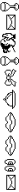

<svg xmlns="http://www.w3.org/2000/svg" viewBox="3676 -4360 826 8219"><g transform="rotate(-90 4089.5 -250.0)"><path d="M71.4 -392.9V0H714.3V-392.9ZM142.9 -35.7V-71.4H107.1V-285.7H142.9V-321.4H107.1V-357.1H678.6V-321.4H642.9V-285.7H678.6V-71.4H642.9V-35.7ZM142.9 -285.7V-250H178.6V-285.7ZM178.6 -250V-214.3H250V-250ZM250 -214.3V-178.6H321.4V-214.3ZM321.4 -178.6V-142.9H464.3V-178.6ZM464.3 -214.3V-178.6H535.7V-214.3ZM535.7 -250V-214.3H607.1V-250ZM607.1 -285.7V-250H642.9V-285.7ZM142.9 -107.1V-71.4H178.6V-107.1ZM178.6 -142.9V-107.1H214.3V-142.9ZM214.3 -178.6V-142.9H250V-178.6ZM535.7 -178.6V-142.9H571.4V-178.6ZM571.4 -142.9V-107.1H607.1V-142.9ZM607.1 -107.1V-71.4H642.9V-107.1Z M1035.7 -35.7H928.6V0H1035.7ZM857.1 -357.1V-71.4H892.9V-107.1H964.3V-142.9H892.9V-178.6H928.6V-250H892.9V-285.7H964.3V-321.4H892.9V-357.1ZM928.6 -35.7V-71.4H892.9V-35.7ZM1035.7 -71.4V-35.7H1071.4V-71.4ZM1071.4 -357.1V-71.4H1107.1V-357.1ZM892.9 -428.6V-357.1H928.6V-428.6ZM928.6 -464.3V-428.6H1035.7V-464.3ZM1035.7 -428.6V-357.1H1071.4V-428.6ZM964.3 -285.7V-142.9H1000V-285.7ZM1321.4 -35.7H1214.3V0H1321.4ZM1142.9 -357.1V-71.4H1178.6V-107.1H1250V-142.9H1178.6V-178.6H1214.3V-250H1178.6V-285.7H1250V-321.4H1178.6V-357.1ZM1214.3 -35.7V-71.4H1178.6V-35.7ZM1321.4 -71.4V-35.7H1357.1V-71.4ZM1178.6 -428.6V-357.1H1214.3V-428.6ZM1214.3 -464.3V-428.6H1321.4V-464.3ZM1321.4 -428.6V-357.1H1357.1V-428.6ZM1250 -285.7V-142.9H1285.7V-285.7ZM1357.1 -357.1V-71.4H1392.9V-357.1Z M1821.4 -35.7V-71.4H1750V-35.7ZM1821.4 -35.7V0H2107.1V-35.7ZM1750 -71.4V-107.1H1678.6V-71.4ZM1678.6 -107.1V-142.9H1607.1V-107.1ZM1607.1 -142.9V-178.6H1678.6V-214.3H1571.4V-250H1535.7V-178.6H1571.4V-142.9ZM1678.6 -250V-214.3H1857.1V-250ZM1857.1 -214.3V-178.6H1892.9V-214.3ZM1892.9 -178.6V-142.9H2035.7V-178.6ZM2035.7 -214.3V-178.6H2071.4V-214.3ZM2071.4 -250V-214.3H2250V-250ZM2250 -214.3V-178.6H2321.4V-142.9H2357.1V-178.6H2392.9V-250H2357.1V-214.3ZM1571.4 -285.7V-250H1607.1V-285.7ZM1607.1 -321.4V-285.7H1678.6V-321.4ZM1678.6 -357.1V-321.4H1714.3V-357.1ZM1714.3 -392.9V-357.1H1750V-392.9ZM1892.9 -428.6H1750V-392.9H1892.9ZM1892.9 -392.9V-357.1H1928.6V-392.9ZM1928.6 -357.1V-321.4H2000V-357.1ZM2000 -392.9V-357.1H2035.7V-392.9ZM2035.7 -428.6V-392.9H2178.6V-428.6ZM2178.6 -392.9V-357.1H2214.3V-392.9ZM2214.3 -357.1V-321.4H2250V-357.1ZM2250 -321.4V-285.7H2321.4V-321.4ZM2321.4 -285.7V-250H2357.1V-285.7ZM2321.4 -142.9H2250V-107.1H2321.4ZM2250 -107.1H2178.6V-71.4H2250ZM2178.6 -71.4H2107.1V-35.7H2178.6Z M2821.4 -35.7V-71.4H2750V-35.7ZM2821.4 -35.7V0H3107.1V-35.7ZM2750 -71.4V-107.1H2678.6V-71.4ZM2678.6 -107.1V-142.9H2607.1V-107.1ZM2607.1 -142.9V-178.6H2678.6V-214.3H2571.4V-250H2535.7V-178.6H2571.4V-142.9ZM2678.6 -250V-214.3H2857.1V-250ZM2857.1 -214.3V-178.6H2892.9V-214.3ZM2892.9 -178.6V-142.9H3035.7V-178.6ZM3035.7 -214.3V-178.6H3071.4V-214.3ZM3071.4 -250V-214.3H3250V-250ZM3250 -214.3V-178.6H3321.4V-142.9H3357.1V-178.6H3392.9V-250H3357.1V-214.3ZM2571.4 -285.7V-250H2607.1V-285.7ZM2607.1 -321.4V-285.7H2678.6V-321.4ZM2678.6 -357.1V-321.4H2714.3V-357.1ZM2714.3 -392.9V-357.1H2750V-392.9ZM2892.9 -428.6H2750V-392.9H2892.9ZM2892.9 -392.9V-357.1H2928.6V-392.9ZM2928.6 -357.1V-321.4H3000V-357.1ZM3000 -392.9V-357.1H3035.7V-392.9ZM3035.7 -428.6V-392.9H3178.6V-428.6ZM3178.6 -392.9V-357.1H3214.3V-392.9ZM3214.3 -357.1V-321.4H3250V-357.1ZM3250 -321.4V-285.7H3321.4V-321.4ZM3321.4 -285.7V-250H3357.1V-285.7ZM3321.4 -142.9H3250V-107.1H3321.4ZM3250 -107.1H3178.6V-71.4H3250ZM3178.6 -71.4H3107.1V-35.7H3178.6Z M3678.6 -35.7V-71.4H3607.1V-35.7ZM3678.6 -35.7V0H4214.3V-35.7ZM4285.7 -71.4H4214.3V-35.7H4285.7ZM3607.1 -71.4V-107.1H4285.7V-71.4H4321.4V-107.1H4357.1V-142.9H4250V-250H4214.3V-142.9H3678.6V-250H3642.9V-142.9H3535.7V-107.1H3571.4V-71.4ZM3678.6 -321.4V-250H3714.3V-285.7H3750V-321.4H3785.7V-357.1H3714.3V-321.4ZM3785.7 -392.9V-357.1H3821.4V-392.9ZM3821.4 -428.6V-392.9H4071.4V-428.6H3964.3V-464.3H3928.6V-428.6ZM4071.4 -392.9V-357.1H4107.1V-392.9ZM4107.1 -357.1V-321.4H4142.9V-285.7H4178.6V-250H4214.3V-321.4H4178.6V-357.1ZM3928.6 -464.3V-500H3892.9V-464.3ZM3928.6 -535.7V-500H3964.3V-535.7ZM3964.3 -500V-464.3H4000V-500ZM3964.3 -357.1V-321.4H4035.7V-357.1ZM4035.7 -321.4V-285.7H4071.4V-321.4ZM4071.4 -285.7V-250H4107.1V-285.7ZM4107.1 -250V-214.3H4142.9V-250ZM4142.9 -214.3V-178.6H4178.6V-214.3Z M4642.9 0V-35.7H4535.7V-71.4H4500V0ZM4642.9 0V35.7H4678.6V0ZM4535.7 -107.1V-71.4H4571.4V-107.1ZM4571.4 -142.9V-107.1H4607.1V-142.9ZM4607.1 -178.6V-214.3H4571.4V-178.6ZM4607.1 -178.6V-142.9H4678.6V-178.6ZM4571.4 -214.3V-392.9H4535.7V-214.3ZM4571.4 -428.6V-392.9H4607.1V-428.6ZM4607.1 -464.3V-428.6H4678.6V-464.3ZM4678.6 -428.6V-392.9H4750V-428.6ZM4750 -392.9V-357.1H4785.7V-392.9ZM4785.7 -357.1V-321.4H4714.3V-285.7H4785.7V-250H4821.4V-357.1ZM4678.6 -285.7V-250H4714.3V-285.7ZM4750 -250V-214.3H4785.7V-250ZM4750 -214.3H4678.6V-178.6H4750ZM4678.6 -71.4V0H4714.3V-71.4ZM4714.3 -107.1V-71.4H4750V-107.1ZM4750 -142.9V-107.1H4785.7V-142.9ZM4785.7 -214.3V-142.9H4821.4V-214.3ZM4821.4 -250V-214.3H4892.9V-178.6H4928.6V-250ZM4928.6 -178.6V-107.1H4964.3V-178.6ZM4964.3 -107.1V-71.4H5035.7V-107.1ZM5035.7 -71.4V-35.7H5107.1V-71.4ZM5107.1 -35.7V0H5142.9V35.7H5178.6V-35.7ZM5178.6 -71.4V-35.7H5214.3V-71.4ZM5214.3 -107.1V-142.9H5142.9V-107.1ZM5214.3 -107.1V-71.4H5250V-107.1ZM5142.9 -142.9V-178.6H5035.7V-142.9ZM5035.7 -178.6V-214.3H5000V-178.6ZM5000 -214.3V-250H4964.3V-214.3ZM4964.3 -250V-285.7H5035.7V-321.4H4964.3V-357.1H4928.6V-250ZM4928.6 -357.1V-392.9H4821.4V-357.1ZM4964.3 -392.9V-357.1H5000V-392.9ZM5035.7 -285.7V-250H5071.4V-285.7ZM5000 -428.6V-392.9H5071.4V-428.6ZM5071.4 -464.3V-428.6H5142.9V-464.3ZM5142.9 -428.6V-392.9H5178.6V-428.6ZM5178.6 -392.9V-214.3H5214.3V-392.9ZM5142.9 -214.3V-178.6H5178.6V-214.3Z M5500 107.1V71.4H5464.3V107.1ZM5500 107.1V142.9H5678.6V107.1ZM5678.6 71.4V107.1H5714.3V71.4ZM5714.3 0V71.4H5750V0ZM5714.3 0V-35.7H5678.6V0ZM5464.3 71.4V0H5428.6V71.4ZM5642.9 0V-35.7H5678.6V-71.4H5642.9V-250H5607.1V0ZM5642.9 0V35.7H5678.6V0ZM5500 0V-35.7H5464.3V0ZM5500 0V35.7H5535.7V0ZM5500 -71.4V-35.7H5535.7V0H5571.4V-250H5535.7V-71.4ZM5535.7 -250V-285.7H5500V-250ZM5642.9 -285.7V-250H5678.6V-285.7ZM5678.6 -321.4V-285.7H5714.3V-321.4ZM5714.3 -392.9V-321.4H5750V-392.9ZM5750 -464.3V-392.9H5785.7V-571.4H5750V-500H5714.3V-464.3ZM5750 -571.4V-607.1H5714.3V-571.4ZM5500 -285.7V-321.4H5464.3V-285.7ZM5464.3 -321.4V-392.9H5428.6V-321.4ZM5428.6 -392.9V-464.3H5464.3V-500H5428.6V-571.4H5392.9V-392.9ZM5428.6 -607.1V-571.4H5464.3V-607.1ZM5464.3 -464.3V-428.6H5714.3V-464.3ZM5714.3 -607.1V-642.9H5464.3V-607.1Z M5964.3 -35.7V0H6000V-35.7ZM6000 -71.4V-35.7H6071.4V-71.4ZM6071.4 -107.1V-71.4H6142.9V-107.1ZM6142.9 -142.9V-107.1H6178.6V-71.4H6214.3V-35.7H6285.7V-71.4H6250V-142.9H6285.7V-250H6321.4V-285.7H6285.7V-321.4H6250V-464.3H6321.4V-535.7H6357.1V-607.1H6464.3V-642.9H6250V-607.1H6178.6V-571.4H6107.1V-535.7H5964.3V-500H5928.6V-357.1H6000V-321.4H5964.3V-250H6000V-285.7H6035.7V-321.4H6107.1V-285.7H6142.9V-250H6178.6V-214.3H6250V-178.6H6214.3V-142.9ZM6285.7 -35.7V0H6428.6V-35.7H6464.3V-71.4H6535.7V-142.9H6571.4V-71.4H6535.7V0H6750V-35.7H6714.3V-142.9H6750V-178.6H6785.7V-428.6H6750V-535.7H6714.3V-571.4H6607.1V-464.3H6571.4V-500H6535.7V-428.6H6571.4V-357.1H6535.7V-321.4H6571.4V-285.7H6607.1V-392.9H6642.9V-535.7H6678.6V-500H6714.3V-392.9H6750V-214.3H6714.3V-178.6H6678.6V-107.1H6607.1V-178.6H6571.4V-250H6535.7V-285.7H6500V-357.1H6535.7V-392.9H6464.3V-250H6500V-214.3H6535.7V-178.6H6500V-142.9H6464.3V-107.1H6428.6V-71.4H6392.9V-35.7ZM6500 -571.4V-500H6535.7V-571.4ZM6500 -571.4V-607.1H6464.3V-571.4ZM6500 -500H6428.6V-464.3H6392.9V-428.6H6464.3V-464.3H6500ZM6285.7 -428.6V-357.1H6321.4V-428.6ZM6321.4 -357.1V-321.4H6357.1V-357.1ZM6000 -250V-214.3H6035.7V-250ZM6000 -392.9H5964.3V-428.6H6000V-464.3H6071.4V-500H6107.1V-464.3H6071.4V-357.1H6035.7V-428.6H6000ZM6678.6 -392.9V-321.4H6714.3V-392.9Z M6928.6 -392.9V0H7571.4V-392.9ZM7000 -35.7V-71.4H6964.3V-285.7H7000V-321.4H6964.3V-357.1H7535.7V-321.4H7500V-285.7H7535.7V-71.4H7500V-35.7ZM7000 -285.7V-250H7035.7V-285.7ZM7035.7 -250V-214.3H7107.1V-250ZM7107.1 -214.3V-178.6H7178.6V-214.3ZM7178.6 -178.6V-142.9H7321.4V-178.6ZM7321.4 -214.3V-178.6H7392.9V-214.3ZM7392.9 -250V-214.3H7464.3V-250ZM7464.3 -285.7V-250H7500V-285.7ZM7000 -107.1V-71.4H7035.7V-107.1ZM7035.7 -142.9V-107.1H7071.4V-142.9ZM7071.4 -178.6V-142.9H7107.1V-178.6ZM7392.9 -178.6V-142.9H7428.6V-178.6ZM7428.6 -142.9V-107.1H7464.3V-142.9ZM7464.3 -107.1V-71.4H7500V-107.1Z M7821.4 107.1V71.4H7785.7V107.1ZM7821.4 107.1V142.9H8000V107.1ZM8000 71.4V107.1H8035.7V71.4ZM8035.7 0V71.4H8071.4V0ZM8035.7 0V-35.7H8000V0ZM7785.7 71.4V0H7750V71.4ZM7964.3 0V-35.7H8000V-71.4H7964.3V-250H7928.6V0ZM7964.3 0V35.7H8000V0ZM7821.4 0V-35.7H7785.7V0ZM7821.4 0V35.7H7857.1V0ZM7821.4 -71.4V-35.7H7857.1V0H7892.9V-250H7857.1V-71.4ZM7857.1 -250V-285.7H7821.4V-250ZM7964.3 -285.7V-250H8000V-285.7ZM8000 -321.4V-285.7H8035.7V-321.4ZM8035.7 -392.9V-321.4H8071.4V-392.9ZM8071.4 -464.3V-392.9H8107.1V-571.4H8071.4V-500H8035.7V-464.3ZM8071.4 -571.4V-607.1H8035.7V-571.4ZM7821.4 -285.7V-321.4H7785.7V-285.7ZM7785.7 -321.4V-392.9H7750V-321.4ZM7750 -392.9V-464.3H7785.7V-500H7750V-571.4H7714.3V-392.9ZM7750 -607.1V-571.4H7785.7V-607.1ZM7785.7 -464.3V-428.6H8035.7V-464.3ZM8035.7 -607.1V-642.9H7785.7V-607.1Z"/></g></svg>

Font: Gossip Icons Med Pixel
Style: Regular
Weight: 500
Designer: Deborah Khodanovich
Version: Version 1.001;Glyphs 3.3.1 (3343)